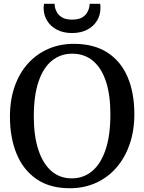

<svg xmlns="http://www.w3.org/2000/svg" viewBox="-20 -983 762 1014"><path d="M354.5 11Q246.5 12.5 175 -35.8Q103.5 -84 68 -169.8Q32.5 -255.5 32.5 -367Q32.5 -455.5 57.5 -526.5Q82.5 -597.5 128 -647.8Q173.5 -698 235 -724.8Q296.5 -751.5 369.5 -751.5Q476 -751.5 547.2 -705.5Q618.5 -659.5 654 -576Q689.5 -492.5 689.5 -380Q689.5 -292.5 664.5 -220.8Q639.5 -149 594.5 -97.5Q549.5 -46 488.5 -18Q427.5 10 354.5 11ZM359 -41Q420.5 -41 466.5 -79.2Q512.5 -117.5 537.8 -192.8Q563 -268 563 -380Q563 -480.5 539.8 -552Q516.5 -623.5 471.2 -661.5Q426 -699.5 361.5 -699.5Q300.5 -699.5 254.8 -663Q209 -626.5 183.8 -552.8Q158.5 -479 158.5 -367.5Q158.5 -267 182 -193.8Q205.5 -120.5 250.2 -80.8Q295 -41 359 -41ZM360.5 -808.5Q315.5 -808.5 282 -825.5Q248.5 -842.5 229.5 -872.5Q210.5 -902.5 210.5 -941Q210.5 -947 211 -952.5Q211.5 -958 212.5 -963H268.5Q268.5 -961 268.8 -957Q269 -953 269.5 -949Q272 -933 281 -917.2Q290 -901.5 308.8 -890.5Q327.5 -879.5 360.5 -879.5Q394 -879.5 412.8 -890.2Q431.5 -901 440.5 -917Q449.5 -933 452 -949Q453 -953 453 -957Q453 -961 453 -963H509Q510 -958 510.2 -952.5Q510.5 -947 510.5 -941.5Q510.5 -903 491.8 -872.8Q473 -842.5 439.2 -825.5Q405.5 -808.5 360.5 -808.5Z"/></svg>

Font: Merriweather 24pt Medium
Style: Regular
Weight: 500
Designer: Eben Sorkin
Foundry: Eben Sorkin
Version: Version 2.100